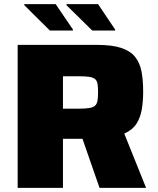

<svg xmlns="http://www.w3.org/2000/svg" viewBox="-20 -904 759 924"><path d="M65 0V-688H447Q519 -688 563 -673.5Q607 -659 630 -630.5Q653 -602 661 -560Q669 -518 669 -462Q669 -417 662.5 -378Q656 -339 637 -309Q618 -279 578 -261L683 0H459L363 -276L418 -247Q406 -239 394 -237.5Q382 -236 369 -236H283V0ZM283 -381H358Q390 -381 409 -384Q428 -387 437 -395Q446 -403 449 -418.5Q452 -434 452 -459Q452 -484 449.5 -499.5Q447 -515 438 -523Q429 -531 410.5 -534Q392 -537 359 -537H283ZM534 -757H424L300 -879V-884H452L534 -762ZM331 -757H220L97 -879V-884H248L331 -762Z"/></svg>

Font: Saira SemiExpanded ExtraBold
Style: Regular
Weight: 800
Width: 6
Designer: Hector Gatti with collaboration of the Omnibus-Type team
Foundry: Omnibus-Type
Version: Version 1.101